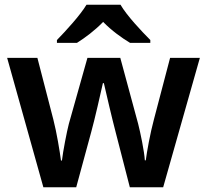

<svg xmlns="http://www.w3.org/2000/svg" viewBox="-20 -786 870 806"><path d="M486 -766H343C316 -721 256 -656 219 -618V-606H303C338 -628 378 -658 413 -694C448 -658 491 -627 526 -606H611V-618C574 -655 512 -721 486 -766ZM465 -233 525 0H665L819 -543H694L626 -284C611 -229 596 -146 592 -113H588C586 -150 569 -231 560 -266L485 -543H347L269 -266C261 -236 244 -148 240 -112H236C231 -150 218 -230 204 -284L137 -543H10L162 0H300L363 -232C377 -282 404 -401 412 -437H416C424 -401 452 -282 465 -233Z"/></svg>

Font: Noto Sans Sinhala SemiBold
Style: Regular
Weight: 600
Designer: Jelle Bosma - Monotype Design Team
Foundry: Monotype Imaging Inc.
Version: Version 2.006